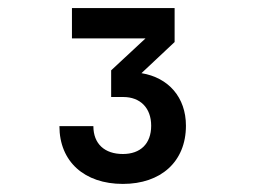

<svg xmlns="http://www.w3.org/2000/svg" viewBox="-20 -850 640 475"><path d="M412 -746V-830H158V-755H340L255 -676V-610H285C327 -610 354 -583 354 -539C354 -494 327 -469 284 -469C239 -469 211 -494 211 -538H127C127 -450 189 -395 284 -395C378 -395 440 -450 440 -539C440 -609 397 -658 330 -669Z"/></svg>

Font: Tekne LDO
Style: Bold
Weight: 700
Monospace: yes
Designer: Alessio Laiso, Mario Rullo, Paolo Rosset
Foundry: Alessio Laiso
Version: Version 1.000;hotconv 1.0.109;makeotfexe 2.5.65596